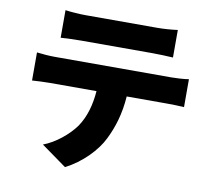

<svg xmlns="http://www.w3.org/2000/svg" viewBox="-90 -885 1180 1064"><g transform="rotate(10 500.0 -353.5)"><path d="M194 -782V-627C227 -629 275 -631 310 -631H710C748 -631 789 -629 826 -627V-782C789 -777 747 -774 710 -774H310C276 -774 228 -777 194 -782ZM79 -524V-366C107 -368 151 -370 180 -370H441C435 -292 416 -223 377 -165C337 -109 267 -52 200 -27L342 75C433 29 511 -52 545 -123C579 -191 604 -270 611 -370H835C865 -370 907 -369 934 -367V-524C906 -519 856 -517 835 -517H180C149 -517 110 -520 79 -524Z"/></g></svg>

Font: Noto Sans JP Black
Style: Regular
Weight: 900
Designer: Ryoko NISHIZUKA 西塚涼子 (kana, bopomofo & ideographs); Paul D. Hunt (Latin, Greek & Cyrillic); Sandoll Communications 산돌커뮤니
Foundry: Adobe
Version: Version 2.002;hotconv 1.0.116;makeotfexe 2.5.65601